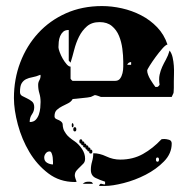

<svg xmlns="http://www.w3.org/2000/svg" viewBox="-20 -587 626 634"><path d="M500 -300Q503 -301 507 -307Q504 -326 507 -340Q510 -354 515.5 -366Q521 -378 528 -390.5Q535 -403 540 -420Q547 -411 550 -397.5Q553 -384 554 -370Q555 -356 554.5 -342Q554 -328 554 -318Q554 -315 554 -309Q554 -303 554 -297Q554 -291 553.5 -286Q553 -281 553 -280L547 -267H313Q311 -268 303.5 -270.5Q296 -273 293 -273Q292 -273 286.5 -270Q281 -267 280 -267Q277 -266 268.5 -265Q260 -264 250 -263Q240 -262 231.5 -261Q223 -260 220 -260Q215 -251 205 -246Q195 -241 185 -236Q175 -231 167.5 -224Q160 -217 160 -203Q160 -196 168 -193Q176 -190 180 -187Q187 -182 187 -176Q187 -170 189 -162.5Q191 -155 198.5 -144.5Q206 -134 227 -120Q240 -111 250.5 -95.5Q261 -80 261 -63Q261 -53 255.5 -47Q250 -41 244 -35.5Q238 -30 232.5 -23.5Q227 -17 227 -7Q227 -4 229.5 3.5Q232 11 233 13Q231 14 227 14Q177 14 139.5 -14.5Q102 -43 77 -85Q52 -127 39 -175.5Q26 -224 26 -263Q26 -326 47 -381Q68 -436 106 -477.5Q144 -519 197.5 -543Q251 -567 317 -567Q349 -567 382.5 -559.5Q416 -552 446 -536.5Q476 -521 499 -497Q522 -473 533 -440Q527 -439 516 -426.5Q505 -414 494 -399Q483 -384 474.5 -370.5Q466 -357 466 -354Q466 -348 469 -340Q472 -332 476.5 -324.5Q481 -317 485.5 -310.5Q490 -304 493 -300ZM360 -320Q371 -320 376.5 -327.5Q382 -335 384.5 -345.5Q387 -356 387 -367Q387 -378 387 -384Q387 -403 384 -426Q381 -449 373 -468.5Q365 -488 349.5 -501Q334 -514 309 -514Q283 -514 267 -500Q251 -486 241 -466Q231 -446 225 -422.5Q219 -399 213 -380L207 -387V-488Q195 -488 188.5 -482Q182 -476 178.5 -467.5Q175 -459 174 -449Q173 -439 173 -431Q173 -426 177 -415Q181 -404 187 -393.5Q193 -383 200 -375Q207 -367 213 -367V-327Q214 -325 216.5 -322.5Q219 -320 220 -320ZM413 -382Q404 -382 400 -373H413ZM114 -250Q114 -266 110 -279Q106 -292 106 -307Q106 -315 110 -322Q114 -329 114 -337Q114 -339 113 -340Q99 -334 87 -332Q75 -330 66 -325.5Q57 -321 51.5 -312Q46 -303 46 -283Q46 -274 53.5 -270Q61 -266 69.5 -262Q78 -258 85.5 -252Q93 -246 93 -233Q93 -220 85.5 -209.5Q78 -199 78 -184Q91 -184 98 -191.5Q105 -199 108.5 -209.5Q112 -220 113 -231Q114 -242 114 -250ZM220 -167Q217 -165 217 -173.5Q217 -182 220 -180Q223 -178 223 -173Q223 -168 220 -167ZM227 -153Q222 -153 222 -160Q222 -167 227 -167Q232 -167 232 -160Q232 -153 227 -153ZM327 13Q311 8 295.5 0.5Q280 -7 280 -26Q280 -40 284 -53.5Q288 -67 288 -81Q309 -81 331 -70.5Q353 -60 377 -60Q419 -60 452 -78.5Q485 -97 513 -127Q516 -128 523 -128Q529 -128 538 -125.5Q547 -123 547 -113Q547 -80 521.5 -54Q496 -28 461 -10Q426 8 388.5 17.5Q351 27 327 27H307Q310 18 315.5 20Q321 22 327 22ZM273 -100Q280 -100 278 -93H280Q285 -93 285 -86.5Q285 -80 280 -80Q273 -80 275 -87H273Q268 -87 268 -93H267Q262 -93 262 -100H260Q253 -100 255 -107H253Q248 -107 248 -113H247Q242 -113 242 -120Q242 -127 247 -127Q252 -127 252 -120H253Q260 -120 258 -113H260Q265 -113 265 -107H267Q272 -107 272 -100ZM155 -44Q155 -46 155 -53Q155 -60 154 -67.5Q153 -75 150.5 -81Q148 -87 144 -87Q136 -87 131 -80.5Q126 -74 126 -67Q126 -55 135.5 -49.5Q145 -44 155 -44ZM500 -53Q505 -53 505 -60Q505 -67 500 -67Q495 -67 495 -60Q495 -53 500 -53ZM253 20Q259 15 263 14Q267 13 274 13Q278 13 281.5 14Q285 15 287 20Z"/></svg>

Font: Genkaimincho
Style: Regular
Weight: 800
Designer: Dr. Ken Lunde (project architect, glyph set definition & overall production); Masataka HATTORI \u670D \u90E8 \u6B63 \u8C
Foundry: Adobe Systems Incorporated
Version: Version 1.00